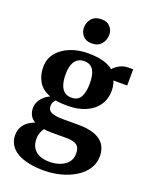

<svg xmlns="http://www.w3.org/2000/svg" viewBox="-190 -903 999 1268"><g transform="rotate(20 310.0 -269.5)"><path d="M278.5 265.5Q220 265.5 172.8 255.5Q125.5 245.5 92 226Q58.5 206.5 40.5 177.2Q22.5 148 22.5 109Q22.5 78 35.2 54Q48 30 70 13.2Q92 -3.5 119.5 -12Q94.5 -26.5 83 -48.8Q71.5 -71 71.5 -99Q71.5 -121 81.5 -142Q91.5 -163 110 -180.2Q128.5 -197.5 153 -208.5Q94 -231 68.5 -275Q43 -319 43 -376Q43 -434.5 77.2 -476.2Q111.5 -518 168 -540.2Q224.5 -562.5 291 -562.5Q353 -562.5 397 -550.8Q441 -539 469.5 -515.5Q481 -531.5 509.5 -548Q538 -564.5 573 -564.5H606.5L606 -450.5H509Q513 -442.5 515.8 -431.8Q518.5 -421 520.2 -409.5Q522 -398 522 -386Q522.5 -326.5 493 -282.2Q463.5 -238 408.8 -213.8Q354 -189.5 277 -189.5Q255 -189.5 234.2 -191.2Q213.5 -193 196.5 -196.5Q186.5 -186.5 181.2 -176Q176 -165.5 176 -151.5Q176 -121.5 201 -109Q226 -96.5 286.5 -96.5H392.5Q459.5 -96.5 505 -80Q550.5 -63.5 573.5 -30.8Q596.5 2 596.5 51Q596.5 101 570.2 140.5Q544 180 498.8 208Q453.5 236 396.8 250.8Q340 265.5 278.5 265.5ZM295.5 199Q333 199 366.8 187Q400.5 175 421.8 150.5Q443 126 443 88.5Q443 61.5 434 45Q425 28.5 403.8 20.5Q382.5 12.5 346 12.5H238Q224.5 12.5 212 11.2Q199.5 10 188.5 8Q178 21.5 170.5 40.5Q163 59.5 163 85.5Q163 121 177.8 146.2Q192.5 171.5 222 185.2Q251.5 199 295.5 199ZM286 -249Q331.5 -249 350.5 -283Q369.5 -317 369.5 -377.5Q369.5 -420.5 360.5 -448.8Q351.5 -477 333 -491Q314.5 -505 286.5 -505Q258 -505 238.5 -491.2Q219 -477.5 208.8 -450Q198.5 -422.5 198.5 -381Q198.5 -340.5 207.5 -310.8Q216.5 -281 235.8 -265Q255 -249 286 -249ZM288.5 -631.5Q248.5 -631.5 227.5 -656.2Q206.5 -681 206.5 -711.5Q206.5 -749.5 229.8 -776.5Q253 -803.5 298 -803.5H299Q339 -803.5 359.8 -779.8Q380.5 -756 380.5 -725.5Q380.5 -687.5 357.5 -659.5Q334.5 -631.5 289.5 -631.5Z"/></g></svg>

Font: Merriweather 36pt ExtraBold
Style: Regular
Weight: 800
Designer: Eben Sorkin
Foundry: Eben Sorkin
Version: Version 2.100